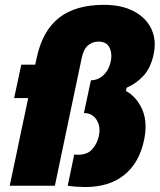

<svg xmlns="http://www.w3.org/2000/svg" viewBox="-20 -768 660 794"><path d="M332 5.5Q317 5.5 295 4Q273 2.5 260 0L287 -129Q294 -128 302 -128Q341.5 -128 361.5 -150.8Q381.5 -173.5 388.5 -204Q391.5 -217.5 391.5 -229.5Q391.5 -253.5 379.5 -272.5Q361.5 -300.5 327 -300.5L356 -436Q385 -436 407.8 -457.2Q430.5 -478.5 437.5 -512Q440.5 -525 440.5 -536.5Q440.5 -555.5 433 -571Q420.5 -596 387.5 -596Q363.5 -596 344.8 -581Q326 -566 318 -528.5L252 -215Q239 -152 228.5 -102.5Q218 -52.5 207 0H20Q31.5 -52.5 42 -102.5Q52 -152 65.5 -215.5L76 -265Q81 -289.5 86.5 -314Q91.5 -338 96.5 -362.5H38.5L68 -500.5H125.5Q128 -513 131 -525.5Q154.5 -639 223 -693.5Q291.5 -748 410 -748Q483.5 -748 533.8 -721.2Q584 -694.5 606 -648.5Q620 -618.5 620 -584Q620 -565 615.5 -544Q603.5 -487 573.2 -454.5Q543 -422 504 -405.5L500.5 -392Q543.5 -369 567.5 -317Q582 -285 582 -245Q582 -219 576 -190Q556.5 -95 494.2 -44.8Q432 5.5 332 5.5Z"/></svg>

Font: Heraclito ExtraBold
Style: Italic
Weight: 800
Italic angle: -12°
Designer: Kostas Bartsokas (font) & Cristiano Sobral (main changes)
Foundry: Kostas Bartsokas (font) & Cristiano Sobral (main changes)
Version: Version 1.00;July 8, 2020;FontCreator 13.0.0.2655 64-bit